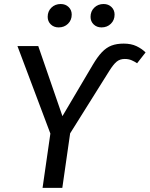

<svg xmlns="http://www.w3.org/2000/svg" viewBox="-20 -913 727 933"><path d="M283.4 -348.6 430.6 -597.6Q453.7 -636.8 475.2 -659.4Q496.8 -682 521.9 -691.6Q547 -701.1 581.2 -701.1Q617.3 -701.1 643.3 -688.7Q669.4 -676.2 687.4 -658.2L646.2 -605.6Q633.2 -614.5 618.8 -620.5Q604.3 -626.5 586.4 -626.5Q562.4 -626.5 546.4 -613Q530.5 -599.6 510.5 -567.6L320.8 -264.9L282.8 0H186.8L224.8 -263.9L64.8 -689.1H165.9ZM265 -779.8Q241.9 -779.8 226.8 -794.4Q211.7 -809 211.7 -831.1Q211.7 -858.3 229.8 -875.9Q248 -893.5 275.1 -893.5Q298.3 -893.5 313.4 -878.9Q328.5 -864.3 328.5 -842.2Q328.5 -815 310.3 -797.4Q292.2 -779.8 265 -779.8ZM473.3 -779.8Q450.2 -779.8 435.1 -794.4Q420 -809 420 -831.1Q420 -858.3 438.2 -875.9Q456.3 -893.5 483.5 -893.5Q506.6 -893.5 521.7 -878.9Q536.8 -864.3 536.8 -842.2Q536.8 -815 518.6 -797.4Q500.5 -779.8 473.3 -779.8Z"/></svg>

Font: Fira Sans Variable
Style: Italic
Weight: 397
Italic angle: -8°
Designer: Carrois Corporate & Edenspiekermann AG
Foundry: Carrois Corporate GbR & Edenspiekermann AG
Version: Version 4.202